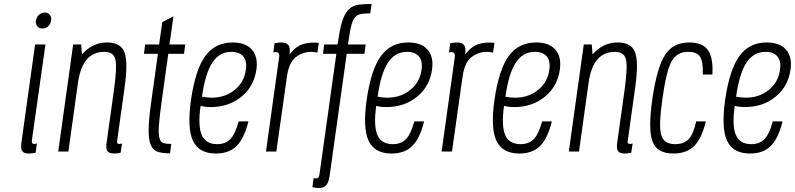

<svg xmlns="http://www.w3.org/2000/svg" viewBox="-20 -760 3987 963"><path d="M160 -657Q158 -639 167.5 -628Q177 -617 193 -617Q209 -617 221.5 -628Q234 -639 236 -657Q239 -674 230 -685.5Q221 -697 204 -697Q188 -697 175.5 -685.5Q163 -674 160 -657ZM156 -537 88 -49Q83 -16 91 -3Q99 10 125 10Q133 10 140.5 9Q148 8 159 6L165 -40Q155 -38 153 -38Q144 -38 141.5 -42.5Q139 -47 140 -57L208 -537Z M504 -500Q549 -500 558.5 -462.5Q568 -425 551 -304L515 -47Q510 -15 518.5 -2.5Q527 10 553 10Q560 10 567.5 9Q575 8 585 6L592 -40Q582 -38 580 -38Q570 -38 568 -42.5Q566 -47 568 -57L605 -322Q623 -450 604 -498.5Q585 -547 518 -547Q499 -547 482.5 -543.5Q466 -540 450 -532.5Q434 -525 419.5 -514Q405 -503 391 -487L387 -537H347L272 0H323L371 -344Q382 -423 415 -461.5Q448 -500 504 -500Z M708 -537 702 -490H772L739 -253Q726 -162 725.5 -109.5Q725 -57 737 -31Q749 -5 773 2Q797 9 833 9L839 -38Q815 -38 800.5 -42Q786 -46 780 -66.5Q774 -87 777 -130.5Q780 -174 791 -253L824 -490H903L909 -537H830L850 -678L794 -649L778 -537Z M938 -259Q918 -117 948 -53.5Q978 10 1063 10Q1129 10 1167 -28Q1205 -66 1226 -151H1177Q1160 -88 1135.5 -62.5Q1111 -37 1069 -37Q1012 -37 992 -82.5Q972 -128 986 -229Q998 -226 1010.5 -224.5Q1023 -223 1037 -223Q1127 -223 1190.5 -274.5Q1254 -326 1266 -411Q1275 -475 1243.5 -511Q1212 -547 1147 -547Q1059 -547 1009.5 -479Q960 -411 938 -259ZM1140 -500Q1181 -500 1200.5 -476.5Q1220 -453 1213 -409Q1205 -348 1157 -309Q1109 -270 1041 -270Q1029 -270 1017 -271.5Q1005 -273 993 -275Q1009 -390 1044.5 -445Q1080 -500 1140 -500Z M1432 -487Q1437 -521 1426.5 -534Q1416 -547 1390 -547Q1383 -547 1375.5 -546Q1368 -545 1357 -543L1351 -496Q1358 -499 1362 -499Q1373 -499 1377.5 -492.5Q1382 -486 1380 -473L1314 0H1366L1419 -375Q1429 -447 1464 -473.5Q1499 -500 1541 -500Q1548 -500 1556 -499Q1564 -498 1572 -496L1579 -545Q1536 -550 1500 -539Q1464 -528 1432 -487Z M1564 135Q1557 135 1553 133L1547 179Q1556 181 1563.5 182Q1571 183 1578 183Q1604 183 1616 169.5Q1628 156 1633 124L1719 -490H1808L1814 -537H1725L1730 -567Q1736 -612 1743.5 -637.5Q1751 -663 1762.5 -675Q1774 -687 1792 -690Q1810 -693 1837 -693L1844 -740Q1807 -740 1779.5 -736.5Q1752 -733 1732.5 -716Q1713 -699 1700 -664Q1687 -629 1678 -566L1673 -537H1606L1600 -490H1667L1582 117Q1580 126 1576.5 130.5Q1573 135 1564 135Z M1819 -259Q1799 -117 1829 -53.5Q1859 10 1944 10Q2010 10 2048 -28Q2086 -66 2107 -151H2058Q2041 -88 2016.5 -62.5Q1992 -37 1950 -37Q1893 -37 1873 -82.5Q1853 -128 1867 -229Q1879 -226 1891.5 -224.5Q1904 -223 1918 -223Q2008 -223 2071.5 -274.5Q2135 -326 2147 -411Q2156 -475 2124.5 -511Q2093 -547 2028 -547Q1940 -547 1890.5 -479Q1841 -411 1819 -259ZM2021 -500Q2062 -500 2081.5 -476.5Q2101 -453 2094 -409Q2086 -348 2038 -309Q1990 -270 1922 -270Q1910 -270 1898 -271.5Q1886 -273 1874 -275Q1890 -390 1925.5 -445Q1961 -500 2021 -500Z M2313 -487Q2318 -521 2307.5 -534Q2297 -547 2271 -547Q2264 -547 2256.5 -546Q2249 -545 2238 -543L2232 -496Q2239 -499 2243 -499Q2254 -499 2258.5 -492.5Q2263 -486 2261 -473L2195 0H2247L2300 -375Q2310 -447 2345 -473.5Q2380 -500 2422 -500Q2429 -500 2437 -499Q2445 -498 2453 -496L2460 -545Q2417 -550 2381 -539Q2345 -528 2313 -487Z M2460 -259Q2440 -117 2470 -53.5Q2500 10 2585 10Q2651 10 2689 -28Q2727 -66 2748 -151H2699Q2682 -88 2657.5 -62.5Q2633 -37 2591 -37Q2534 -37 2514 -82.5Q2494 -128 2508 -229Q2520 -226 2532.5 -224.5Q2545 -223 2559 -223Q2649 -223 2712.5 -274.5Q2776 -326 2788 -411Q2797 -475 2765.5 -511Q2734 -547 2669 -547Q2581 -547 2531.5 -479Q2482 -411 2460 -259ZM2662 -500Q2703 -500 2722.5 -476.5Q2742 -453 2735 -409Q2727 -348 2679 -309Q2631 -270 2563 -270Q2551 -270 2539 -271.5Q2527 -273 2515 -275Q2531 -390 2566.5 -445Q2602 -500 2662 -500Z M3065 -500Q3110 -500 3119.5 -462.5Q3129 -425 3112 -304L3076 -47Q3071 -15 3079.5 -2.5Q3088 10 3114 10Q3121 10 3128.5 9Q3136 8 3146 6L3153 -40Q3143 -38 3141 -38Q3131 -38 3129 -42.5Q3127 -47 3129 -57L3166 -322Q3184 -450 3165 -498.5Q3146 -547 3079 -547Q3060 -547 3043.5 -543.5Q3027 -540 3011 -532.5Q2995 -525 2980.5 -514Q2966 -503 2952 -487L2948 -537H2908L2833 0H2884L2932 -344Q2943 -423 2976 -461.5Q3009 -500 3065 -500Z M3303 -268Q3322 -405 3348.5 -452.5Q3375 -500 3431 -500Q3476 -500 3491.5 -475Q3507 -450 3505 -386H3553Q3558 -471 3530.5 -509Q3503 -547 3437 -547Q3356 -547 3315.5 -484.5Q3275 -422 3252 -264Q3230 -109 3253 -49.5Q3276 10 3357 10Q3424 10 3462 -28Q3500 -66 3520 -151H3472Q3458 -88 3434.5 -62.5Q3411 -37 3366 -37Q3309 -37 3296 -84Q3283 -131 3303 -268Z M3617 -259Q3597 -117 3627 -53.5Q3657 10 3742 10Q3808 10 3846 -28Q3884 -66 3905 -151H3856Q3839 -88 3814.5 -62.5Q3790 -37 3748 -37Q3691 -37 3671 -82.5Q3651 -128 3665 -229Q3677 -226 3689.5 -224.5Q3702 -223 3716 -223Q3806 -223 3869.5 -274.5Q3933 -326 3945 -411Q3954 -475 3922.5 -511Q3891 -547 3826 -547Q3738 -547 3688.5 -479Q3639 -411 3617 -259ZM3819 -500Q3860 -500 3879.5 -476.5Q3899 -453 3892 -409Q3884 -348 3836 -309Q3788 -270 3720 -270Q3708 -270 3696 -271.5Q3684 -273 3672 -275Q3688 -390 3723.5 -445Q3759 -500 3819 -500Z"/></svg>

Font: Secuela ExtLt
Style: Italic
Weight: 200
Italic angle: -8°
Designer: Fernando Haro
Foundry: deFharo
Version: Version 1.704